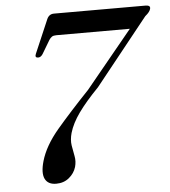

<svg xmlns="http://www.w3.org/2000/svg" viewBox="-51 -747 712 804"><g transform="rotate(-5 304.5 -345.0)"><path d="M237.5 -52.5Q229.5 -26 207.2 -7.8Q185 10.5 153 10.5Q118.5 10.5 106.2 -14.5Q94 -39.5 108 -88.5Q126 -151.5 182.2 -217.8Q238.5 -284 319.5 -369L516.5 -609H207.5Q195.5 -609 189 -604.8Q182.5 -600.5 177 -592L143 -535Q134.5 -522 123 -522.5Q108.5 -523 115.5 -539L176 -680Q185 -700 205.5 -700H590Q613 -700 608 -684Q606.5 -678.5 601.5 -671.8Q596.5 -665 585.5 -656L362 -376.5Q308 -321 277.5 -278.2Q247 -235.5 235.5 -196Q227.5 -167.5 231.2 -143.8Q235 -120 239.5 -98Q244 -76 237.5 -52.5Z"/></g></svg>

Font: Fraunces 72pt
Style: Italic
Weight: 400
Italic angle: -16°
Version: Version 1.000;[b76b70a41]